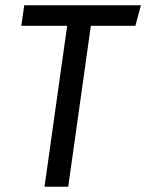

<svg xmlns="http://www.w3.org/2000/svg" viewBox="-20 -709 555 729"><path d="M494 -611H325L239 0H149L235 -611H61L72 -689H515Z"/></svg>

Font: Fira Sans Condensed
Style: Italic
Weight: 400
Width: 3
Italic angle: -8°
Designer: bBox Type GmbH & Carrois Corporate GbR & Edenspiekermann AG
Foundry: bBox Type GmbH & Carrois Corporate GbR & Edenspiekermann AG
Version: Version 4.301